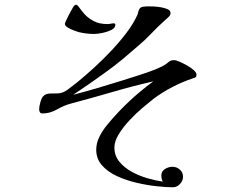

<svg xmlns="http://www.w3.org/2000/svg" viewBox="-20 -737 1040 814"><path d="M813 -421Q813 -412 809.5 -409.5Q806 -407 798 -405Q753 -390 711.5 -368.5Q670 -347 632 -319Q613 -304 584.5 -280Q556 -256 529 -227Q502 -198 483.5 -168Q465 -138 465 -112Q465 -77 486 -51.5Q507 -26 539 -8.5Q571 9 606.5 19Q642 29 670 33Q664 21 664 7Q664 -11 679.5 -20.5Q695 -30 711 -30Q729 -30 742.5 -18Q756 -6 756 13Q756 29 743 43Q730 57 713 57Q685 57 643.5 52.5Q602 48 557.5 37.5Q513 27 474.5 9Q436 -9 412 -36.5Q388 -64 388 -102Q388 -131 401.5 -157.5Q415 -184 433 -206Q519 -311 630 -392Q542 -372 455 -346.5Q368 -321 281 -298Q251 -290 221.5 -273Q192 -256 160 -256Q152 -256 149 -261.5Q146 -267 146 -274Q146 -285 151 -303Q156 -321 163 -329Q174 -340 191.5 -340.5Q209 -341 223 -341Q246 -341 267.5 -357.5Q289 -374 306 -387Q338 -413 375.5 -447Q413 -481 449.5 -519.5Q486 -558 516 -597.5Q546 -637 563 -675Q565 -680 566 -686Q567 -692 570 -697Q575 -707 586.5 -708.5Q598 -710 608 -710Q616 -710 631 -709.5Q646 -709 663 -706Q680 -703 691.5 -697.5Q703 -692 703 -681Q703 -672 692.5 -663Q682 -654 676 -648Q648 -623 621 -594.5Q594 -566 564 -541Q532 -513 499 -485.5Q466 -458 431 -433Q397 -408 361.5 -383.5Q326 -359 290 -335Q343 -349 394 -364Q445 -379 496 -395Q533 -407 570 -418.5Q607 -430 642 -444Q654 -449 665 -454.5Q676 -460 686 -467Q694 -474 700.5 -478Q707 -482 718 -482Q726 -482 741 -475.5Q756 -469 773 -459.5Q790 -450 801.5 -439.5Q813 -429 813 -421ZM469 -632Q469 -618 451 -609.5Q433 -601 412 -597Q391 -593 380 -593Q363 -593 346.5 -595Q330 -597 313 -601Q307 -603 293 -608Q279 -613 267 -620.5Q255 -628 255 -636Q255 -638 260 -649.5Q265 -661 272.5 -675Q280 -689 286.5 -700.5Q293 -712 295 -713Q299 -717 302 -717Q308 -717 316.5 -704.5Q325 -692 339.5 -676Q354 -660 377.5 -647.5Q401 -635 436 -635Q443 -635 449.5 -636.5Q456 -638 463 -638Q469 -638 469 -632Z"/></svg>

Font: Kaisei Decol
Style: Regular
Weight: 400
Designer: Font-Kai, 金井和夫
Foundry: KAZUO KANAI
Version: Version 5.003